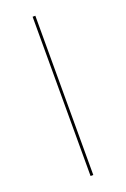

<svg xmlns="http://www.w3.org/2000/svg" viewBox="-138 -746 520 793"><g transform="rotate(-20 122.0 -350.0)"><path d="M128 0H116V-700H128Z"/></g></svg>

Font: Lato 2
Style: Regular
Weight: 100
Designer: Lukasz Dziedzic with Adam Twardoch and Botio Nikoltchev
Foundry: tyPoland Lukasz Dziedzic
Version: Version 2.015; 2015-08-06; http://www.latofonts.com/